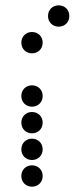

<svg xmlns="http://www.w3.org/2000/svg" viewBox="-20 -710 280 720"><path d="M200 -610C223 -610 240 -627 240 -650C240 -673 223 -690 200 -690C177 -690 160 -673 160 -650C160 -627 177 -610 200 -610ZM100 -510C123 -510 140 -527 140 -550C140 -573 123 -590 100 -590C77 -590 60 -573 60 -550C60 -527 77 -510 100 -510ZM100 -310C123 -310 140 -327 140 -350C140 -373 123 -390 100 -390C77 -390 60 -373 60 -350C60 -327 77 -310 100 -310ZM100 -210C123 -210 140 -227 140 -250C140 -273 123 -290 100 -290C77 -290 60 -273 60 -250C60 -227 77 -210 100 -210ZM100 -110C123 -110 140 -127 140 -150C140 -173 123 -190 100 -190C77 -190 60 -173 60 -150C60 -127 77 -110 100 -110ZM100 -10C123 -10 140 -27 140 -50C140 -73 123 -90 100 -90C77 -90 60 -73 60 -50C60 -27 77 -10 100 -10Z"/></svg>

Font: TINY 5x3 80
Style: Regular
Weight: 200
Designer: Jack Halten Fahnestock
Foundry: Velvetyne Type Foundry
Version: Version 1.002;hotconv 1.0.109;makeotfexe 2.5.65596